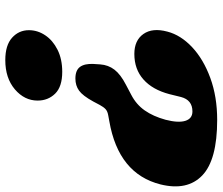

<svg xmlns="http://www.w3.org/2000/svg" viewBox="-74 -696 780 671"><g transform="rotate(90 315.5 -360.0)"><path d="M204.5 -320.5Q206.5 -349 223 -370.5Q239.5 -392 275.5 -410.5L310.5 -429Q344.5 -446.5 365.2 -476Q386 -505.5 398 -549Q409.5 -593.5 401.8 -618.2Q394 -643 369 -643Q329 -643 318.5 -603L308.5 -562.5Q293 -503.5 257.2 -471.8Q221.5 -440 168 -440Q120.5 -440 98.2 -471.8Q76 -503.5 90 -555.5Q102 -602 144.2 -641.8Q186.5 -681.5 252 -705.5Q317.5 -729.5 398.5 -729.5Q538.5 -729.5 592.8 -677.2Q647 -625 624 -531.5Q587 -384.5 403 -352.5L384 -349Q368.5 -346.5 361 -339.5Q353.5 -332.5 346.5 -319.5L334 -296Q314 -259.5 296.2 -246.8Q278.5 -234 254 -234Q225 -234 213.2 -250.2Q201.5 -266.5 203 -297ZM189.5 11Q137.5 11 111.2 -12.8Q85 -36.5 85 -71.5Q85 -102 102.8 -128.5Q120.5 -155 153.2 -171.5Q186 -188 230.5 -188Q282.5 -188 306.8 -163.2Q331 -138.5 331 -102Q331 -56 291.8 -22.5Q252.5 11 189.5 11Z"/></g></svg>

Font: Fraunces 72pt SuperSoft Black
Style: Italic
Weight: 900
Italic angle: -16°
Version: Version 1.000;[b76b70a41]